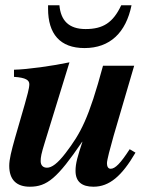

<svg xmlns="http://www.w3.org/2000/svg" viewBox="-20 -698 596 727"><path d="M471 -133C436 -79 416 -59 399 -59C388 -59 385 -70 385 -80C385 -92 397 -137 410 -183L488 -449H370C316 -249 286 -194 228 -118C198 -79 176 -63 158 -63C144 -63 134 -71 134 -88C134 -103 136 -115 150 -160L243 -462C182 -449 84 -435 33 -434V-407C79 -404 91 -394 91 -379C91 -363 82 -333 74 -304L37 -176C23 -126 15 -95 15 -70C15 -17 43 9 93 9C158 9 197 -23 291 -161H292C274 -106 266 -80 266 -51C266 -10 290 9 334 9C394 9 441 -31 493 -120ZM439 -678C408 -612 370 -588 304 -588C240 -588 210 -621 205 -678H162V-665C162 -570 207 -516 300 -516C397 -516 457 -575 478 -678Z"/></svg>

Font: STIXGeneral
Style: Bold Italic
Weight: 700
Italic angle: -16.33°
Designer: MicroPress Inc., with final additions and corrections provided by Coen Hoffman, Elsevier (retired)
Version: Version 1.1.0